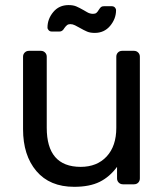

<svg xmlns="http://www.w3.org/2000/svg" viewBox="-20 -718 640 748"><path d="M69.8 -214.8V-497.1Q69.8 -506.8 76.4 -513.4Q83 -520 92.8 -520H139.2Q148.9 -520 155.5 -513.4Q162.1 -506.8 162.1 -497.1V-220.2Q162.1 -68.4 293.9 -67.9Q357.9 -67.9 395.5 -108.4Q433.1 -148.9 433.1 -220.2V-497.1Q433.1 -506.8 439.5 -513.4Q445.8 -520 456.1 -520H502Q511.7 -520 518.3 -513.4Q524.9 -506.8 524.9 -497.1V-22.9Q524.9 -13.2 518.6 -6.6Q512.2 0 502 0H459Q449.2 0 442.6 -6.6Q436 -13.2 436 -22.9V-67.9Q407.2 -28.8 368.2 -9.5Q329.1 9.8 269 9.8Q173.8 9.8 121.8 -51.5Q69.8 -112.8 69.8 -214.8ZM165 -610.8Q165 -644 187.5 -671.1Q210 -698.2 247.1 -698.2Q265.1 -698.2 277.1 -693.1Q289.1 -688 306.2 -678.2Q308.1 -677.2 319.1 -670.7Q330.1 -664.1 342.3 -664.1Q351.1 -664.1 355.7 -668Q360.4 -671.9 365.2 -680.2Q370.1 -688 374 -690.9Q377.9 -693.8 385.3 -693.8H415Q422.9 -693.8 427.5 -689Q432.1 -684.1 432.1 -678.2Q432.1 -645 409.2 -617.4Q386.2 -589.8 349.1 -589.8Q331.1 -589.8 319.1 -595Q307.1 -600.1 290 -609.9Q281.2 -614.7 272.2 -619.4Q263.2 -624 253.9 -624Q246.1 -624 241.2 -620.1Q236.3 -616.2 231 -608.9Q223.1 -594.7 211.9 -595.2H181.2Q174.3 -595.2 169.7 -600.1Q165 -605 165 -610.8Z"/></svg>

Font: Rubik AZ
Style: Regular
Weight: 400
Designer: Hubert and Fischer
Foundry: Hubert & Fischer
Version: Version 2.000